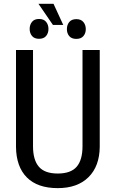

<svg xmlns="http://www.w3.org/2000/svg" viewBox="-20 -972 602 1002"><path d="M500.5 -710.9V-205.6Q499.5 -104.5 441.9 -47.4Q384.3 9.8 281.2 9.8Q175.8 9.8 120.1 -46.1Q64.5 -102.1 63.5 -205.6V-710.9H152.3V-209Q152.3 -137.2 182.9 -101.8Q213.4 -66.4 281.2 -66.4Q349.6 -66.4 380.1 -101.8Q410.6 -137.2 410.6 -209V-710.9ZM310.1 -841.8H256.3L180.7 -952.1H259.3ZM134.8 -820.8Q134.8 -842.8 147 -857.9Q159.2 -873 183.6 -873Q208.5 -873 220.7 -857.9Q232.9 -842.8 232.9 -820.8Q232.9 -799.3 220.7 -784.4Q208.5 -769.5 183.6 -769.5Q159.2 -769.5 147 -784.4Q134.8 -799.3 134.8 -820.8ZM329.1 -819.8Q329.1 -841.8 341.3 -856.9Q353.5 -872.1 378.4 -872.1Q402.8 -872.1 415.3 -856.9Q427.7 -841.8 427.7 -819.8Q427.7 -798.3 415.3 -783.7Q402.8 -769 378.4 -769Q353.5 -769 341.3 -783.7Q329.1 -798.3 329.1 -819.8Z"/></svg>

Font: Roboto Condensed
Style: Regular
Weight: 400
Designer: Google
Version: Version 2.001047; 2015